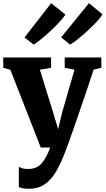

<svg xmlns="http://www.w3.org/2000/svg" viewBox="-21 -910 652 1184"><path d="M156 254Q116 254 95 243.5V118Q112.5 132 152.5 132Q205.5 132 235.2 98Q265 64 288.5 0H230.5L43 -479.5L-1 -492V-555.5H294V-492L225 -480L307.5 -213.5L337.5 -113L361.5 -214L438.5 -480.5L378 -492V-555.5H604V-492L556.5 -480.5Q538 -424 516 -359Q494 -294 472.2 -230.8Q450.5 -167.5 432 -114.5Q413.5 -61.5 401.2 -27.2Q389 7 386.5 12.5Q358 89.5 327.2 143.5Q296.5 197.5 255.8 225.8Q215 254 156 254ZM187 -635H186.5L130 -679L294.5 -890.5L382.5 -820Q370 -800.5 344.5 -773Q319 -745.5 288.8 -717.5Q258.5 -689.5 231 -667.2Q203.5 -645 187 -635ZM412 -635H411.5L356 -679.5L527.5 -890.5L611 -821.5Q601 -803.5 575.8 -776.2Q550.5 -749 519 -720.2Q487.5 -691.5 458.5 -668.2Q429.5 -645 412 -635Z"/></svg>

Font: Merriweather Black
Style: Regular
Weight: 900
Designer: Eben Sorkin
Foundry: Eben Sorkin
Version: Version 2.200;gftools[0.9.31]